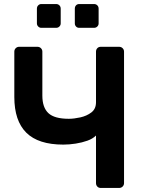

<svg xmlns="http://www.w3.org/2000/svg" viewBox="-20 -932 716 952"><path d="M480 0Q469 0 462.5 -7Q456 -14 456 -24V-260Q440 -244 413.5 -234.5Q387 -225 355.5 -220Q324 -215 294 -215Q170 -215 110.5 -274Q51 -333 51 -451V-676Q51 -686 58 -693Q65 -700 75 -700H165Q176 -700 183 -693Q190 -686 190 -676V-458Q190 -399 220 -371Q250 -343 321 -343Q347 -343 378.5 -350Q410 -357 433 -374.5Q456 -392 456 -425V-676Q456 -686 462.5 -693Q469 -700 480 -700H570Q581 -700 588 -693Q595 -686 595 -676V-24Q595 -14 588 -7Q581 0 570 0ZM373 -794Q363 -794 357 -800.5Q351 -807 351 -816V-889Q351 -899 357 -905.5Q363 -912 373 -912H446Q456 -912 462.5 -905.5Q469 -899 469 -889V-816Q469 -807 462.5 -800.5Q456 -794 446 -794ZM185 -794Q176 -794 169.5 -800.5Q163 -807 163 -816V-889Q163 -899 169.5 -905.5Q176 -912 185 -912H258Q268 -912 274.5 -905.5Q281 -899 281 -889V-816Q281 -807 274.5 -800.5Q268 -794 258 -794Z"/></svg>

Font: Rubik Medium
Style: Regular
Weight: 500
Designer: Hubert and Fischer
Foundry: Hubert and Fischer
Version: Version 2.300; ttfautohint (v1.8.4.7-5d5b);gftools[0.9.30]